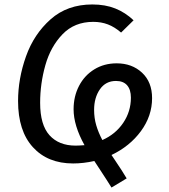

<svg xmlns="http://www.w3.org/2000/svg" viewBox="-20 -721 758 861"><path d="M480 -26 498 1Q528 45 548 79L480 120Q466 97 422 30L403 1Q354 12 308 12Q194 12 127.5 -61Q61 -134 61 -268Q61 -368 96.5 -468Q132 -568 207 -634.5Q282 -701 394 -701Q452 -701 497 -683Q542 -665 579 -630L523 -575Q494 -600 464 -611.5Q434 -623 398 -623Q314 -623 260.5 -567.5Q207 -512 183.5 -429Q160 -346 160 -260Q160 -161 202 -114.5Q244 -68 319 -68Q333 -68 359 -70Q310 -158 310 -231Q310 -289 334.5 -336Q359 -383 403 -410Q447 -437 503 -437Q572 -437 617 -395Q662 -353 662 -281Q662 -201 612 -133Q562 -65 480 -26ZM567 -283Q567 -319 550 -338.5Q533 -358 500 -358Q454 -358 428 -320.5Q402 -283 402 -228Q402 -192 411.5 -159.5Q421 -127 439 -93Q498 -119 532.5 -170Q567 -221 567 -283Z"/></svg>

Font: Fira Sans
Style: Italic
Weight: 400
Italic angle: -8°
Designer: bBox Type GmbH & Carrois Corporate GbR & Edenspiekermann AG
Foundry: bBox Type GmbH & Carrois Corporate GbR & Edenspiekermann AG
Version: Version 4.301